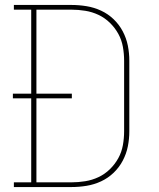

<svg xmlns="http://www.w3.org/2000/svg" viewBox="-20 -755 640 775"><path d="M36 0V-19H106V-358H32V-377H106V-716H36V-735H268Q299 -735 329.5 -730Q360 -725 388 -712Q416 -699 438.5 -677.5Q461 -656 475.5 -628.5Q490 -601 496 -571Q502 -541 502 -510V-225Q502 -194 496 -164Q490 -134 475.5 -106.5Q461 -79 438.5 -57.5Q416 -36 388 -23Q360 -10 329.5 -5Q299 0 268 0ZM127 -19H268Q296 -19 324 -23.5Q352 -28 377.5 -40Q403 -52 423.5 -72Q444 -92 457.5 -116.5Q471 -141 476 -169Q481 -197 481 -225V-510Q481 -538 476 -566Q471 -594 457.5 -618.5Q444 -643 423.5 -663Q403 -683 377.5 -695Q352 -707 324 -711.5Q296 -716 268 -716H127V-377H270V-358H127Z"/></svg>

Font: Iosevka Etoile Thin
Style: Regular
Weight: 100
Designer: Belleve Invis
Foundry: Belleve Invis
Version: Version 22.1.2; ttfautohint (v1.8.4)